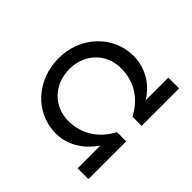

<svg xmlns="http://www.w3.org/2000/svg" viewBox="-129 -978 1257 1257"><g transform="rotate(-45 500.0 -349.0)"><path d="M710 -100C788 -146 860 -238 860 -362C860 -549 703 -698 502 -698C300 -698 140 -554 140 -362C140 -235 222 -146 291 -100H80V0H430V-85C314 -146 256 -249 256 -362C256 -499 361 -598 502 -598C638 -598 745 -502 745 -362C745 -246 689 -146 573 -85V0H920V-100Z"/></g></svg>

Font: Goli Medium
Style: Regular
Weight: 500
Designer: jaikishan Patel
Foundry: MagicType
Version: Version 1.000;Glyphs 3.2 (3242)